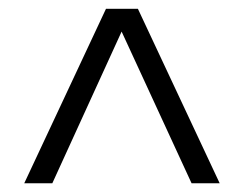

<svg xmlns="http://www.w3.org/2000/svg" viewBox="-20 -547 554 437"><path d="M480 -129.9H416L256.8 -475.1L99.1 -129.9H35.2L221.2 -526.9H293.9Z"/></svg>

Font: Argentum Sans Light
Style: Regular
Weight: 300
Designer: Julieta Ulanovsky (Modified by Cristiano Sobral)
Foundry: Julieta Ulanovsky
Version: Version 1.000; ttfautohint (v1.5.65-e2d9)